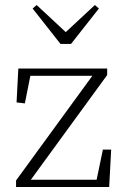

<svg xmlns="http://www.w3.org/2000/svg" viewBox="-20 -745 496 765"><path d="M44 0V-26L348 -443H101L79 -333L46 -337L53 -472H407V-446L103 -29H365L390 -149H423L415 0ZM126 -725 242 -617 358 -725 374 -711 263 -570H221L110 -711Z"/></svg>

Font: Source Serif Pro Light
Style: Regular
Weight: 300
Designer: Frank Grießhammer
Foundry: Adobe Systems Incorporated
Version: Version 3.001;hotconv 1.0.111;makeotfexe 2.5.65597